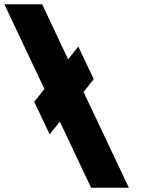

<svg xmlns="http://www.w3.org/2000/svg" viewBox="-331 -880 720 900"><path d="M96 0H273L60.7 -449L108.4 -509L36 -662L-11.6 -602L-133.6 -860H-310.6L-122.9 -463L-170.5 -403L-98.2 -250L-50.5 -310Z"/></svg>

Font: Hussar
Style: BdOpOblFive
Weight: 700
Foundry: Cannot Into Space Fonts
Version: Version 2.00